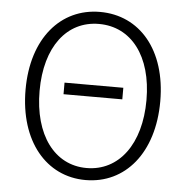

<svg xmlns="http://www.w3.org/2000/svg" viewBox="-53 -794 832 859"><g transform="rotate(5 363.0 -364.5)"><path d="M231 -361H495V-413H231ZM362 13C540 13 665 -135 665 -367C665 -598 540 -742 362 -742C186 -742 60 -598 60 -367C60 -135 186 13 362 13ZM362 -41C218 -41 123 -169 123 -367C123 -565 218 -688 362 -688C507 -688 603 -565 603 -367C603 -169 507 -41 362 -41Z"/></g></svg>

Font: Noto Sans T Chinese Light
Style: Regular
Weight: 300
Designer: Ryoko NISHIZUKA (kana & ideographs); Paul D. Hunt (Latin, Greek & Cyrillic); Wenlong ZHANG (bopomofo); Sandoll Communica
Foundry: Adobe Systems Incorporated
Version: Version 1.000;PS 1;hotconv 1.0.78;makeotf.lib2.5.61930